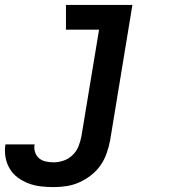

<svg xmlns="http://www.w3.org/2000/svg" viewBox="-86 -550 706 783"><path d="M133 213Q106 213 80 210Q54 207 30.5 198Q7 189 -13 174.5Q-33 160 -46 138.5Q-59 117 -63.5 91.5Q-68 66 -64 40Q-64 40 -64 39.5Q-64 39 -64 39H55Q55 39 55 39Q55 39 55 39Q52 55 57 70.5Q62 86 73.5 95.5Q85 105 100.5 108.5Q116 112 133 112Q153 112 173.5 105Q194 98 210 82.5Q226 67 234 47Q242 27 246 6L318 -429H183V-530H454L363 23Q358 49 349 75Q340 101 324 124Q308 147 285.5 164.5Q263 182 237.5 193.5Q212 205 185.5 209Q159 213 133 213Z"/></svg>

Font: Iosevka Slab Extended Oblique
Style: Bold
Weight: 700
Width: 7
Italic angle: -9°
Monospace: yes
Designer: Belleve Invis
Foundry: Belleve Invis
Version: Version 11.1.1; ttfautohint (v1.8.3)